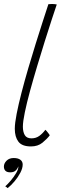

<svg xmlns="http://www.w3.org/2000/svg" viewBox="-27 -736 370 986"><path d="M228.5 -41Q214.5 -22.5 191 -3.2Q167.5 16 132 16Q86 16 67.5 -8.5Q49 -33 49 -74.5Q49 -103 58.5 -151.5Q68 -200 83.5 -260Q99 -320 118 -384.8Q137 -449.5 156.5 -512Q176 -574.5 193 -627Q210 -679.5 221.5 -714.5Q232.5 -715.5 240.5 -715.5Q247.5 -715.5 253.8 -714.8Q260 -714 264.5 -713Q255 -685.5 238.8 -635.8Q222.5 -586 203 -524Q183.5 -462 163.8 -396Q144 -330 127.2 -268.8Q110.5 -207.5 100.5 -159.2Q90.5 -111 90.5 -85.5Q90.5 -59 100.2 -42.2Q110 -25.5 134.5 -25.5Q157.5 -25.5 174.8 -38Q192 -50.5 206 -69.5Q208.5 -67.5 211.8 -63.8Q215 -60 218.8 -55.2Q222.5 -50.5 225.2 -46.8Q228 -43 228.5 -41ZM12.5 230Q10.5 228 6.5 225.2Q2.5 222.5 0 221Q12 210.5 27.8 192Q43.5 173.5 55.2 154Q67 134.5 67 122Q67 119.5 66.5 118.5Q64 129.5 54 139.2Q44 149 26 149Q8.5 149 0.8 141Q-7 133 -7 119.5Q-7 103 6.8 89.2Q20.5 75.5 43.5 75.5Q65 75.5 77.2 84.2Q89.5 93 89.5 109Q89.5 128 77.5 151Q65.5 174 47.8 195Q30 216 12.5 230Z"/></svg>

Font: Grandstander Thin Thin
Style: Italic
Weight: 250
Italic angle: -15°
Version: Version 1.200